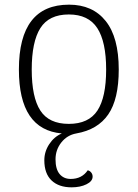

<svg xmlns="http://www.w3.org/2000/svg" viewBox="-20 -563 590 823"><path d="M170 124Q170 87 191 55Q212 23 245 9Q61 -7 61 -265Q61 -543 276 -543Q377 -543 433 -473Q489 -403 489 -265Q489 -138 444 -72.5Q399 -7 307 9Q268 16 243 47.5Q218 79 218 120Q218 162 235.5 183Q253 204 283 204Q331 204 356 167Q365 169 371 176.5Q377 184 377 194Q377 214 350.5 227Q324 240 287 240Q232 240 201 210.5Q170 181 170 124ZM435 -265Q435 -384 397 -442.5Q359 -501 275 -501Q190 -501 153 -442.5Q116 -384 116 -265Q116 -146 153 -89Q190 -32 275 -32Q360 -32 397.5 -89Q435 -146 435 -265Z"/></svg>

Font: Noto Serif Georgian Light
Style: Regular
Weight: 300
Designer: Monotype Design team
Foundry: Monotype Imaging Inc.
Version: Version 1.000